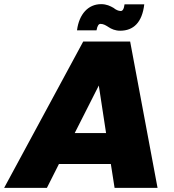

<svg xmlns="http://www.w3.org/2000/svg" viewBox="-62 -905 837 925"><path d="M490 0H697L565 -705H339L-42 0H164L222 -115H472ZM449 -264H298L414 -493ZM403 -759C407 -782 414 -790 422 -790C437 -790 449 -782 460 -775C475 -765 493 -757 517 -757C581 -757 623 -797 633 -884H538C535 -860 528 -852 520 -852C508 -852 496 -858 485 -867C469 -876 452 -885 425 -885C363 -885 319 -837 309 -759Z"/></svg>

Font: SVN-Poppins ExtraBold
Style: Italic
Weight: 800
Italic angle: -10°
Designer: Ninad Kale (Devanagari), Jonny Pinhorn (Latin)
Foundry: Indian Type Foundry
Version: Version 3.002 2017